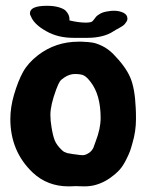

<svg xmlns="http://www.w3.org/2000/svg" viewBox="-20 -665 515 679"><path d="M382.8 -627Q401.4 -627 416 -620.1Q430.7 -613.3 430.7 -598.6Q430.7 -593.8 427.7 -588.9Q424.8 -584 421.4 -580.1Q418 -576.2 412.1 -572.3Q406.2 -568.4 401.4 -565.9Q396.5 -563.5 390.6 -560.1Q384.8 -556.6 381.8 -554.7Q373 -548.8 362.8 -544.4Q352.5 -540 340.8 -537.1Q329.1 -534.2 316.4 -532.7Q303.7 -531.2 290 -531.2Q285.2 -531.2 277.3 -531.2Q269.5 -531.2 265.1 -531.2Q260.7 -531.2 252 -531.2Q243.2 -531.2 239.3 -531.2Q184.6 -531.2 143.6 -554.7Q99.6 -579.1 88.9 -608.4Q86.9 -611.3 86.4 -613.8Q85.9 -616.2 85.9 -618.2Q85.9 -644.5 146.5 -644.5Q170.9 -644.5 188.5 -639.2Q206.1 -633.8 212.9 -626.5Q219.7 -619.1 222.7 -611.8Q225.6 -604.5 225.6 -598.6Q225.6 -592.8 225.6 -592.8Q257.8 -585 284.2 -585Q293 -585 301.8 -586.9Q305.7 -587.9 310.1 -593.3Q314.5 -598.6 318.8 -604.5Q323.2 -610.4 334.5 -616.7Q345.7 -623 362.3 -625Q366.2 -626 372.1 -626.5Q377.9 -627 382.8 -627ZM247.1 -6.8Q246.1 -6.8 237.8 -6.3Q229.5 -5.9 222.7 -5.9Q147.5 -5.9 95.7 -54.7Q16.6 -129.9 16.6 -244.1Q16.6 -285.2 29.3 -329.1Q43.9 -378.9 61.5 -410.6Q79.1 -442.4 114.3 -469.7Q176.8 -517.6 257.8 -517.6H269.5Q293.9 -516.6 308.1 -514.2Q322.3 -511.7 342.3 -502Q362.3 -492.2 380.9 -473.6Q423.8 -429.7 440.4 -391.6Q457 -353.5 460 -283.2Q460.9 -269.5 460.9 -244.1Q460.9 -200.2 448.2 -158.2Q443.4 -140.6 439.9 -130.9Q436.5 -121.1 425.8 -99.6Q415 -78.1 402.8 -64.5Q390.6 -50.8 368.7 -35.2Q346.7 -19.5 320.3 -11.7Q300.8 -5.9 278.3 -5.9Q273.4 -5.9 262.7 -6.3Q252 -6.8 247.1 -6.8ZM207 -390.6Q196.3 -383.8 191.4 -376.5Q186.5 -369.1 178.7 -348.6Q158.2 -293 158.2 -258.8Q158.2 -238.3 162.1 -215.8Q167 -184.6 173.8 -168Q180.7 -151.4 198.2 -134.8Q200.2 -132.8 202.6 -130.9Q205.1 -128.9 207 -127.9Q209 -127 211.9 -126Q214.8 -125 216.8 -124Q218.8 -123 223.1 -122.6Q227.5 -122.1 229.5 -121.6Q231.4 -121.1 237.3 -120.1Q243.2 -119.1 246.1 -119.1Q263.7 -116.2 272.5 -116.2Q281.2 -116.2 291 -122.1Q298.8 -126 303.7 -132.3Q308.6 -138.7 310.1 -142.1Q311.5 -145.5 318.4 -165Q335.9 -210 335.9 -248Q335.9 -330.1 299.8 -376Q287.1 -392.6 276.9 -397.9Q266.6 -403.3 245.1 -403.3Q225.6 -403.3 207 -390.6Z"/></svg>

Font: Essays1743
Style: Bold
Weight: 700
Designer: Based on the typeface in a 1743 English translation of the essays of Montaigne.  PostScript/TrueType font designed by Jo
Version: Version 002.100